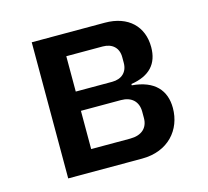

<svg xmlns="http://www.w3.org/2000/svg" viewBox="-81 -609 762 703"><g transform="rotate(-15 300.0 -258.0)"><path d="M95 0H375C475 0 532 -68 532 -150C532 -217 493 -262 408 -269V-274C479 -285 513 -323 513 -386C513 -464 461 -516 372 -516H95ZM204 -82V-227H356C395 -227 420 -205 420 -166V-142C420 -104 395 -82 352 -82ZM204 -300V-434H342C378 -434 401 -413 401 -378V-356C401 -321 378 -300 342 -300Z"/></g></svg>

Font: IBM Plex Mono Medm
Style: Regular
Weight: 500
Monospace: yes
Designer: Mike Abbink, Paul van der Laan, Pieter van Rosmalen
Foundry: Bold Monday
Version: Version 2.004